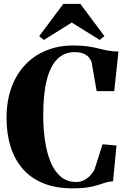

<svg xmlns="http://www.w3.org/2000/svg" viewBox="-20 -996 676 1026"><path d="M368.5 10.5Q278 10.5 211.2 -16.8Q144.5 -44 101 -94.2Q57.5 -144.5 36.2 -213.5Q15 -282.5 15 -366Q15 -455.5 40.8 -527Q66.5 -598.5 114 -649Q161.5 -699.5 227 -726.2Q292.5 -753 372.5 -753Q417.5 -753 449.2 -748.2Q481 -743.5 506 -737Q531 -730.5 556.2 -725.8Q581.5 -721 613 -720.5L590.5 -509H496.5L470 -661.5Q466.5 -675 456 -688Q445.5 -701 426.8 -709.2Q408 -717.5 379.5 -717.5Q325 -717.5 287.5 -681.5Q250 -645.5 230.5 -570.5Q211 -495.5 211 -378.5Q211 -309.5 220.2 -245.5Q229.5 -181.5 250 -131.5Q270.5 -81.5 304 -52.5Q337.5 -23.5 386.5 -23.5Q411.5 -23.5 431.5 -34.5Q451.5 -45.5 465 -61Q478.5 -76.5 485 -90L528 -225L602.5 -218.5L584 -27Q563.5 -26.5 545.5 -20.8Q527.5 -15 505.2 -7.8Q483 -0.5 450.5 5Q418 10.5 368.5 10.5ZM214.5 -782.5 189.5 -803 318.5 -975.5H409L538 -803L513 -782.5L363.5 -875.5Z"/></svg>

Font: Merriweather 120pt ExtraBold
Style: Regular
Weight: 800
Version: Version 2.100